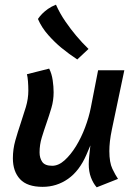

<svg xmlns="http://www.w3.org/2000/svg" viewBox="-20 -790 586 820"><path d="M101 -403Q101 -368 90.5 -333Q80 -298 68 -262.5Q56 -227 45.5 -190Q35 -153 35 -114Q35 -58 65.5 -25Q96 8 162 8Q222 8 270.5 -26Q319 -60 349 -129L366 -169Q363 -143 361 -123Q359 -103 359 -89Q359 -57 368.5 -32Q378 -7 393 10L484 -26Q473 -42 460 -69Q447 -96 447 -145Q447 -165 449.5 -187Q452 -209 458 -238L511 -490H399L368 -331Q360 -290 343.5 -246Q327 -202 304.5 -165.5Q282 -129 256 -105.5Q230 -82 203 -82Q172 -82 160.5 -98.5Q149 -115 149 -139Q149 -172 158.5 -203Q168 -234 179 -265.5Q190 -297 199.5 -329Q209 -361 209 -396Q209 -420 205 -447.5Q201 -475 190 -497L95 -473Q98 -462 99.5 -442.5Q101 -423 101 -403ZM358 -581Q331 -607 305 -638Q283 -664 259.5 -698Q236 -732 219 -770Q199 -762 185 -752Q171 -742 161 -732Q150 -721 142 -709Q158 -672 186 -640.5Q214 -609 242 -586Q275 -559 310 -536Z"/></svg>

Font: Amaranth
Style: Italic
Weight: 400
Designer: Gesine Todt
Foundry: Gesine Todt
Version: Version 1.001